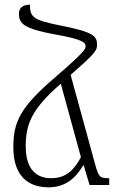

<svg xmlns="http://www.w3.org/2000/svg" viewBox="-20 -791 497 821"><path d="M187 10C258 10 302 -27 336 -84H338L363 0H447V-29C408 -29 403 -32 388 -84L282 -471C389 -564 395 -576 395 -600C395 -637 380 -654 238 -682C123 -705 108 -717 108 -771C77 -771 61 -756 61 -733C61 -691 79 -668 220 -643C337 -622 346 -608 346 -593C346 -581 339 -567 221 -465C65 -332 37 -270 37 -160C37 -43 97 10 187 10ZM90 -166C90 -263 118 -327 240 -433L326 -119C296 -62 260 -29 199 -29C137 -29 90 -65 90 -166Z"/></svg>

Font: Noto Serif Armenian Condensed Light
Style: Regular
Weight: 300
Width: 3
Designer: Monotype Design Team
Foundry: Monotype Imaging Inc.
Version: Version 2.008